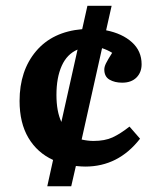

<svg xmlns="http://www.w3.org/2000/svg" viewBox="-20 -610 540 666"><path d="M304.2 -121.1Q343.8 -121.1 370.6 -133.5Q397.5 -146 429.2 -170.9L465.8 -128.9Q390.6 -32.2 275.9 -32.2Q262.7 -32.2 243.2 -34.2L227.1 36.1H144L164.1 -55.2Q109.4 -80.1 78.6 -131.8Q47.9 -183.6 47.9 -259.8Q47.9 -364.7 105 -432.4Q162.1 -500 265.1 -508.8L283.2 -589.8H367.2L348.1 -504.9Q404.3 -493.7 437.7 -463.4Q471.2 -433.1 471.2 -387.2Q471.2 -358.9 453.4 -341.1Q435.5 -323.2 403.8 -323.2Q377.9 -323.2 359.9 -333.7Q341.8 -344.2 341.8 -369.1Q341.8 -378.4 347.7 -390.4Q353.5 -402.3 369.1 -426.8Q352.5 -437 334 -442.9L263.2 -126Q285.2 -121.1 304.2 -121.1ZM175.8 -280.8Q175.8 -223.6 192.9 -187L249 -438Q212.4 -422.4 194.1 -381.6Q175.8 -340.8 175.8 -280.8Z"/></svg>

Font: Literata Book SemiBold
Style: Regular
Weight: 600
Designer: Latin by Veronika Burian and Jose Scaglione. Greek by Irene Vlachou. Cyrillic by Vera Evstafieva
Foundry: TypeTogether
Version: Version 2.003;PS 002.003;hotconv 1.0.88;makeotf.lib2.5.64775